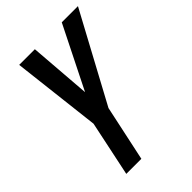

<svg xmlns="http://www.w3.org/2000/svg" viewBox="-211 -806 897 897"><g transform="rotate(-45 237.5 -357.0)"><path d="M80.6 0 138.2 -273.9 86.9 -713.9H190.4L214.4 -406.2L368.2 -713.9H475.1L239.3 -276.4L180.2 0Z"/></g></svg>

Font: Open Sans Condensed SemiBold
Style: Italic
Weight: 600
Width: 3
Italic angle: -12°
Designer: Monotype Design Team
Foundry: Monotype Imaging Inc.
Version: Version 3.000; ttfautohint (v1.8.4)